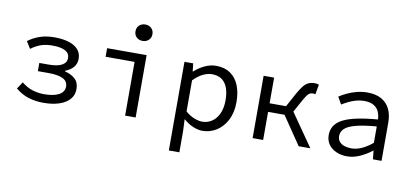

<svg xmlns="http://www.w3.org/2000/svg" viewBox="-80 -993 3161 1474"><g transform="rotate(10 1500.0 -255.5)"><path d="M280 12Q221 12 167.5 -3.5Q114 -19 62 -61L98 -115Q140 -81 184 -67.5Q228 -54 273 -54Q349 -54 390 -76.5Q431 -99 431 -141Q431 -182 392.5 -201Q354 -220 281 -220H197V-284H269Q339 -284 373.5 -303.5Q408 -323 408 -359Q408 -396 374 -414.5Q340 -433 274 -433Q222 -433 184 -419.5Q146 -406 108 -378L74 -433Q116 -464 165.5 -481Q215 -498 279 -498Q341 -498 388 -484Q435 -470 462 -441Q489 -412 489 -367Q489 -331 467.5 -303.5Q446 -276 402 -259V-255Q452 -242 482.5 -214.5Q513 -187 513 -134Q513 -88 483.5 -55Q454 -22 402 -5Q350 12 280 12Z M916 0V-419H690V-486H998V0ZM948 -588Q920 -588 901 -605.5Q882 -623 882 -652Q882 -681 901 -698.5Q920 -716 948 -716Q976 -716 995 -698.5Q1014 -681 1014 -652Q1014 -623 995 -605.5Q976 -588 948 -588Z M1293 205V-486H1361L1368 -424H1371Q1405 -456 1449.5 -477Q1494 -498 1539 -498Q1605 -498 1649.5 -467.5Q1694 -437 1717 -381.5Q1740 -326 1740 -250Q1740 -168 1709 -109Q1678 -50 1628 -19Q1578 12 1519 12Q1486 12 1446.5 -4.5Q1407 -21 1374 -51H1371L1375 41V205ZM1505 -57Q1548 -57 1582 -80Q1616 -103 1635.5 -146.5Q1655 -190 1655 -250Q1655 -303 1641 -343.5Q1627 -384 1597 -406.5Q1567 -429 1518 -429Q1485 -429 1448.5 -411.5Q1412 -394 1375 -356V-114Q1410 -83 1445.5 -70Q1481 -57 1505 -57Z M1910 0V-486H1992V-286H2161L2360 0H2269L2120 -219H1992V0ZM2173 -237 2101 -251 2179 -394Q2202 -435 2220.5 -457.5Q2239 -480 2260 -489Q2281 -498 2308 -498Q2326 -498 2340 -492L2326 -415Q2321 -417 2316.5 -417.5Q2312 -418 2306 -418Q2287 -418 2273 -405.5Q2259 -393 2236 -352Z M2646 12Q2601 12 2563 -4.5Q2525 -21 2503 -52Q2481 -83 2481 -126Q2481 -208 2563 -250.5Q2645 -293 2833 -308Q2832 -341 2819.5 -369Q2807 -397 2779 -413.5Q2751 -430 2704 -430Q2673 -430 2642.5 -421.5Q2612 -413 2584.5 -399.5Q2557 -386 2534 -372L2502 -428Q2526 -444 2560.5 -460.5Q2595 -477 2635 -487.5Q2675 -498 2718 -498Q2785 -498 2828.5 -473Q2872 -448 2893.5 -403.5Q2915 -359 2915 -298V0H2848L2841 -66H2838Q2798 -34 2748 -11Q2698 12 2646 12ZM2668 -54Q2710 -54 2751 -73Q2792 -92 2833 -126V-254Q2729 -245 2669.5 -229Q2610 -213 2585.5 -188.5Q2561 -164 2561 -132Q2561 -105 2576 -87.5Q2591 -70 2615.5 -62Q2640 -54 2668 -54Z"/></g></svg>

Font: Source Code Pro
Style: Regular
Weight: 400
Monospace: yes
Designer: Paul D. Hunt, Teo Tuominen
Foundry: Adobe Systems Incorporated
Version: Version 1.018;hotconv 1.0.116;makeotfexe 2.5.65601